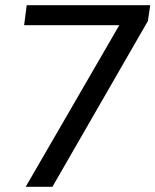

<svg xmlns="http://www.w3.org/2000/svg" viewBox="-20 -720 599 740"><path d="M474 -682 510 -623H73L83 -700H559L550 -639L182 0H79Z"/></svg>

Font: Pathway Extreme 28pt Medium
Style: Italic
Weight: 500
Italic angle: -8°
Designer: Eduardo Rodriguez Tunni
Foundry: Eduardo Rodriguez Tunni
Version: Version 1.001;gftools[0.9.26]